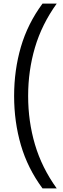

<svg xmlns="http://www.w3.org/2000/svg" viewBox="-20 -828 348 1068"><path d="M216.5 220Q134 108.5 96.2 -21Q58.5 -150.5 58.5 -294Q58.5 -437.5 96.2 -567Q134 -696.5 216.5 -808H295.5Q212.5 -692.5 174.5 -563.8Q136.5 -435 136.5 -294Q136.5 -153 174.5 -24.2Q212.5 104.5 295.5 220Z"/></svg>

Font: Encode Sans Semi Condensed
Style: Regular
Weight: 400
Width: 4
Designer: Multiple Designers
Foundry: Impallari Type
Version: Version 3.000; ttfautohint (v1.8.3) -l 8 -r 50 -G 200 -x 14 